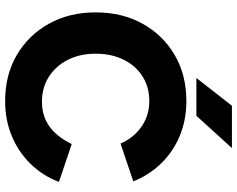

<svg xmlns="http://www.w3.org/2000/svg" viewBox="-110 -824 946 767"><g transform="rotate(90 363.5 -441.0)"><path d="M384 12Q280 12 200.5 -34.5Q121 -81 75.5 -162.5Q30 -244 30 -350Q30 -456 75.5 -537.5Q121 -619 200.5 -665.5Q280 -712 384 -712Q460 -712 523.5 -685.5Q587 -659 633.5 -611Q680 -563 705 -500L554 -449Q539 -484 513.5 -510Q488 -536 455.5 -550Q423 -564 384 -564Q329 -564 286 -537Q243 -510 219 -461.5Q195 -413 195 -350Q195 -287 219.5 -238.5Q244 -190 287.5 -162.5Q331 -135 387 -135Q428 -135 460 -150Q492 -165 515.5 -192Q539 -219 556 -254L707 -203Q683 -139 636 -90.5Q589 -42 525 -15Q461 12 384 12ZM292 -752 403 -894H572L443 -752Z"/></g></svg>

Font: Figtree ExtraBold
Style: Regular
Weight: 800
Designer: Erik Kennedy
Foundry: Erik Kennedy
Version: Version 2.002